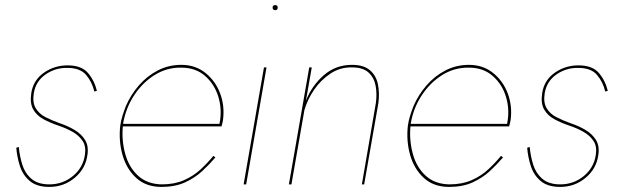

<svg xmlns="http://www.w3.org/2000/svg" viewBox="-20 -725 2440 755"><path d="M54 -147 44 -144Q47 -107 58.5 -71.5Q70 -36 97.5 -13Q125 10 174 10Q231 10 274 -26Q317 -62 324 -117Q329 -152 314 -175.5Q299 -199 272.5 -214.5Q246 -230 216 -240Q185 -251 159.5 -264Q134 -277 120.5 -299.5Q107 -322 113 -359Q121 -406 159.5 -432.5Q198 -459 245 -458Q295 -458 318.5 -430.5Q342 -403 351 -365L361 -368Q351 -409 325.5 -438.5Q300 -468 246 -468Q194 -468 152.5 -439Q111 -410 103 -359Q97 -319 110.5 -295Q124 -271 150.5 -256.5Q177 -242 210 -231Q240 -221 265.5 -206.5Q291 -192 305 -170.5Q319 -149 314 -117Q307 -66 267 -33Q227 0 174 0Q129 0 103.5 -22Q78 -44 67.5 -78Q57 -112 54 -147Z M464 -238Q474 -299 507 -349.5Q540 -400 588 -430Q636 -460 693 -459Q750 -459 787.5 -425.5Q825 -392 839.5 -341.5Q854 -291 843 -238ZM463 -228H851Q853 -234 854.5 -241Q856 -248 857 -254Q864 -309 845.5 -358Q827 -407 787.5 -438.5Q748 -470 693 -470Q643 -470 600.5 -448Q558 -426 526 -389Q494 -352 475 -308Q468 -290 462 -271Q456 -252 453 -232Q446 -172 461.5 -116.5Q477 -61 515.5 -25.5Q554 10 615 10Q669 10 708 -8Q747 -26 775.5 -52.5Q804 -79 827 -106L819 -112Q797 -85 769 -59Q741 -33 703.5 -16.5Q666 0 616 0Q559 -1 523 -34Q487 -67 472.5 -119.5Q458 -172 463 -228Z M1052 -695Q1052 -685 1062 -685Q1072 -685 1072 -695Q1072 -705 1062 -705Q1052 -705 1052 -695ZM1018 -460 938 0H948L1028 -460Z M1458 -320 1403 0H1412L1468 -320Q1473 -360 1466 -394Q1459 -428 1434.5 -449Q1410 -470 1364 -470Q1300 -470 1253 -429Q1206 -388 1183 -329L1206 -460H1196L1116 0H1126L1177 -292Q1189 -334 1215.5 -372.5Q1242 -411 1280 -436Q1318 -461 1364 -460Q1407 -460 1429 -440Q1451 -420 1457 -388Q1463 -356 1458 -320Z M1595 -238Q1605 -299 1638 -349.5Q1671 -400 1719 -430Q1767 -460 1824 -459Q1881 -459 1918.5 -425.5Q1956 -392 1970.5 -341.5Q1985 -291 1974 -238ZM1594 -228H1982Q1984 -234 1985.5 -241Q1987 -248 1988 -254Q1995 -309 1976.5 -358Q1958 -407 1918.5 -438.5Q1879 -470 1824 -470Q1774 -470 1731.5 -448Q1689 -426 1657 -389Q1625 -352 1606 -308Q1599 -290 1593 -271Q1587 -252 1584 -232Q1577 -172 1592.5 -116.5Q1608 -61 1646.5 -25.5Q1685 10 1746 10Q1800 10 1839 -8Q1878 -26 1906.5 -52.5Q1935 -79 1958 -106L1950 -112Q1928 -85 1900 -59Q1872 -33 1834.5 -16.5Q1797 0 1747 0Q1690 -1 1654 -34Q1618 -67 1603.5 -119.5Q1589 -172 1594 -228Z M2063 -147 2053 -144Q2056 -107 2067.5 -71.5Q2079 -36 2106.5 -13Q2134 10 2183 10Q2240 10 2283 -26Q2326 -62 2333 -117Q2338 -152 2323 -175.5Q2308 -199 2281.5 -214.5Q2255 -230 2225 -240Q2194 -251 2168.5 -264Q2143 -277 2129.5 -299.5Q2116 -322 2122 -359Q2130 -406 2168.5 -432.5Q2207 -459 2254 -458Q2304 -458 2327.5 -430.5Q2351 -403 2360 -365L2370 -368Q2360 -409 2334.5 -438.5Q2309 -468 2255 -468Q2203 -468 2161.5 -439Q2120 -410 2112 -359Q2106 -319 2119.5 -295Q2133 -271 2159.5 -256.5Q2186 -242 2219 -231Q2249 -221 2274.5 -206.5Q2300 -192 2314 -170.5Q2328 -149 2323 -117Q2316 -66 2276 -33Q2236 0 2183 0Q2138 0 2112.5 -22Q2087 -44 2076.5 -78Q2066 -112 2063 -147Z"/></svg>

Font: Jost* 200 Hairline Italic
Style: Italic
Weight: 100
Italic angle: -10°
Version: Version 3.200; ttfautohint (v0.97) -l 8 -r 50 -G 200 -x 14 -